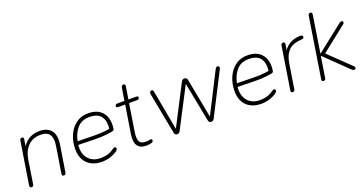

<svg xmlns="http://www.w3.org/2000/svg" viewBox="-36 -1287 3615 1906"><g transform="rotate(-20 1772.0 -334.0)"><path d="M41 -21 112 -469Q113 -479 119.5 -484.5Q126 -490 136 -490Q145 -490 149.5 -483.5Q154 -477 152 -465L136 -364H125Q150 -425 200.5 -458.5Q251 -492 321 -492Q404 -492 443.5 -442Q483 -392 468 -295L423 -13Q420 6 399 6Q389 6 384.5 -0.5Q380 -7 382 -19L426 -296Q439 -375 412.5 -414Q386 -453 320 -453Q236 -453 185.5 -402.5Q135 -352 121 -264L82 -15Q79 6 58 6Q48 6 43.5 -1.5Q39 -9 41 -21Z M594 -200Q594 -279 624 -347Q654 -415 710.5 -455Q767 -495 844 -492Q914 -490 956.5 -458.5Q999 -427 1014.5 -376.5Q1030 -326 1021 -265Q1019 -251 1014 -246.5Q1009 -242 996 -240Q936 -229 879.5 -227Q823 -225 737 -228Q710 -229 681 -229.5Q652 -230 622 -230L628 -267Q668 -267 736 -265Q822 -262 880 -264Q938 -266 999 -278L980 -266Q992 -351 959.5 -400.5Q927 -450 843 -453Q755 -456 706 -400.5Q657 -345 642 -260L639 -242Q629 -184 645.5 -135.5Q662 -87 702.5 -59Q743 -31 802 -31Q845 -31 879.5 -41.5Q914 -52 948 -77Q962 -87 972.5 -83Q983 -79 983 -67Q983 -55 970 -45Q937 -20 893 -6Q849 8 804 8Q739 8 691.5 -17Q644 -42 619 -88.5Q594 -135 594 -200Z M1165 -153 1212 -448H1140Q1129 -448 1123.5 -452Q1118 -456 1118 -463Q1118 -473 1124.5 -478.5Q1131 -484 1142 -484H1217L1239 -620Q1242 -641 1263 -641Q1273 -641 1277.5 -634.5Q1282 -628 1280 -616L1259 -484H1340Q1351 -484 1356.5 -480Q1362 -476 1362 -469Q1362 -459 1355.5 -453.5Q1349 -448 1338 -448H1253L1208 -162Q1197 -91 1212.5 -61Q1228 -31 1278 -31Q1305 -31 1317 -35Q1320 -36 1323 -36Q1331 -38 1337.5 -35Q1344 -32 1345 -25Q1347 -17 1342.5 -10.5Q1338 -4 1330 -1Q1327 0 1323 1Q1300 8 1275 8Q1204 8 1178 -33.5Q1152 -75 1165 -153Z M1568 -20 1485 -454Q1483 -465 1484.5 -473Q1486 -481 1491 -485.5Q1496 -490 1504 -490Q1514 -490 1518.5 -485Q1523 -480 1525 -468L1609 -12H1583L1819 -469Q1825 -480 1833 -485Q1841 -490 1852 -490Q1863 -490 1871.5 -483.5Q1880 -477 1882 -464L1968 -12H1943L2178 -474Q2183 -483 2188 -486.5Q2193 -490 2201 -490Q2210 -490 2214.5 -485.5Q2219 -481 2219.5 -474Q2220 -467 2216 -459L1989 -15Q1984 -5 1976 0.5Q1968 6 1958 6Q1934 6 1928 -20L1844 -451H1856L1629 -15Q1624 -5 1616 0.5Q1608 6 1597 6Q1586 6 1578 -0.5Q1570 -7 1568 -20Z M2277 -200Q2277 -279 2307 -347Q2337 -415 2393.5 -455Q2450 -495 2527 -492Q2597 -490 2639.5 -458.5Q2682 -427 2697.5 -376.5Q2713 -326 2704 -265Q2702 -251 2697 -246.5Q2692 -242 2679 -240Q2619 -229 2562.5 -227Q2506 -225 2420 -228Q2393 -229 2364 -229.5Q2335 -230 2305 -230L2311 -267Q2351 -267 2419 -265Q2505 -262 2563 -264Q2621 -266 2682 -278L2663 -266Q2675 -351 2642.5 -400.5Q2610 -450 2526 -453Q2438 -456 2389 -400.5Q2340 -345 2325 -260L2322 -242Q2312 -184 2328.5 -135.5Q2345 -87 2385.5 -59Q2426 -31 2485 -31Q2528 -31 2562.5 -41.5Q2597 -52 2631 -77Q2645 -87 2655.5 -83Q2666 -79 2666 -67Q2666 -55 2653 -45Q2620 -20 2576 -6Q2532 8 2487 8Q2422 8 2374.5 -17Q2327 -42 2302 -88.5Q2277 -135 2277 -200Z M2800 -19 2871 -469Q2872 -479 2878.5 -484.5Q2885 -490 2895 -490Q2904 -490 2909 -483.5Q2914 -477 2912 -465L2897 -370H2886Q2906 -428 2958 -461Q3010 -494 3073 -494Q3090 -494 3096.5 -490.5Q3103 -487 3103 -477Q3103 -467 3098 -462Q3093 -457 3079 -456L3067 -455Q2980 -448 2938 -404Q2896 -360 2883 -280L2841 -15Q2840 -5 2834 0.5Q2828 6 2817 6Q2807 6 2802.5 -0.5Q2798 -7 2800 -19Z M3126 -19 3226 -655Q3229 -676 3250 -676Q3260 -676 3264.5 -669.5Q3269 -663 3267 -651L3206 -260H3208L3487 -480Q3494 -486 3499.5 -488Q3505 -490 3512 -490Q3520 -490 3524.5 -484.5Q3529 -479 3527.5 -471.5Q3526 -464 3518 -457L3225 -225L3231 -264L3477 -27Q3484 -20 3485 -12.5Q3486 -5 3481 0.5Q3476 6 3468 6Q3460 6 3453.5 2.5Q3447 -1 3438 -10L3204 -237H3202L3167 -15Q3164 6 3143 6Q3133 6 3128.5 -0.5Q3124 -7 3126 -19Z"/></g></svg>

Font: SN Pro Thin
Style: Italic
Weight: 200
Italic angle: -9°
Designer: Tobias Whetton
Foundry: Supernotes
Version: Version 1.003;Glyphs 3.3 (3324)